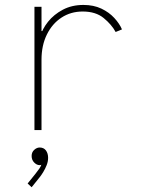

<svg xmlns="http://www.w3.org/2000/svg" viewBox="-20 -540 602 797"><path d="M123 0V-511.7H152.3V-411.1H169.9L147.5 -388.7Q155.3 -419.4 179.4 -449.7Q203.6 -480 241 -499.8Q278.3 -519.5 326.2 -519.5Q368.7 -519.5 400.9 -504.2Q433.1 -488.8 454.6 -465.3Q476.1 -441.9 486.3 -418L460 -407.2Q443.4 -438 410.4 -465.1Q377.4 -492.2 323.2 -492.2Q273.9 -492.2 235.4 -467Q196.8 -441.9 174.6 -396.7Q152.3 -351.6 152.3 -292V0ZM111.3 237.3 94.7 221.7 127 181.6Q137.2 168.9 143.3 159.9Q149.4 150.9 151.9 143.3Q154.3 135.7 153.3 127.9L166 126Q162.6 134.8 157.2 140.1Q151.9 145.5 144.5 145.5Q132.8 145.5 122.1 134.8Q111.3 124 111.3 107.4Q111.3 91.8 122.1 82Q132.8 72.3 144.5 72.3Q161.6 72.3 170.7 84.5Q179.7 96.7 179.7 115.2Q179.7 130.4 173.6 145.8Q167.5 161.1 159.7 173.8Q151.9 186.5 146.5 193.4Z"/></svg>

Font: Reddit Mono ExtraLight
Style: Regular
Weight: 250
Monospace: yes
Designer: Stephen Hutchings
Foundry: Reddit
Version: Version 1.014